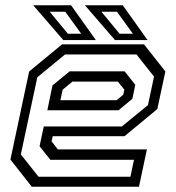

<svg xmlns="http://www.w3.org/2000/svg" viewBox="-20 -708 666 728"><path d="M526 -540 607 -437 576.5 -294.5 452 -191.5H180L175.5 -172L199.5 -141.5H537L507 0H100.5L19.5 -103L90.5 -437L215.5 -540ZM452.5 -437.5 493 -386.5 482 -333.5 429.5 -290H159.5L179 -384L244 -437.5ZM497.5 -501.5H226.5L121.5 -415L59 -122.5L126 -38H474.5L488 -102H171L130 -153.5L146 -228.5H442L541 -309.5L564 -417.5ZM427 -398.5H254.5L217.5 -368L209 -328H422L447.5 -349L451.5 -368ZM539.5 -556H416L302 -688H445.5ZM484 -580 423.5 -663.5H364.5L433.5 -580ZM343.5 -556H220L106 -688H249.5ZM288 -580 227.5 -663.5H168.5L237.5 -580Z"/></svg>

Font: Tourney
Style: Italic
Weight: 400
Italic angle: -12°
Version: Version 1.015